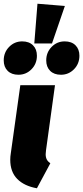

<svg xmlns="http://www.w3.org/2000/svg" viewBox="-50 -991 446 1030"><path d="M197 -186Q195 -170 195 -164Q195 -147 201 -135.5Q207 -124 220 -115L148 19Q80 7 42.5 -31Q5 -69 5 -134Q5 -151 8 -169L59 -534H245ZM151 -971 298 -959 229 -758H134ZM148 -692Q148 -649 119 -619.5Q90 -590 49 -590Q12 -590 -9 -611Q-30 -632 -30 -667Q-30 -710 -1 -739.5Q28 -769 69 -769Q106 -769 127 -748Q148 -727 148 -692ZM376 -692Q376 -649 347 -619.5Q318 -590 277 -590Q240 -590 219 -611Q198 -632 198 -667Q198 -710 227 -739.5Q256 -769 297 -769Q334 -769 355 -748Q376 -727 376 -692Z"/></svg>

Font: Fira Sans Extra Condensed Black
Style: Italic
Weight: 900
Width: 3
Italic angle: -8°
Designer: Carrois Corporate & Edenspiekermann AG
Foundry: Carrois Corporate GbR & Edenspiekermann AG
Version: Version 4.203